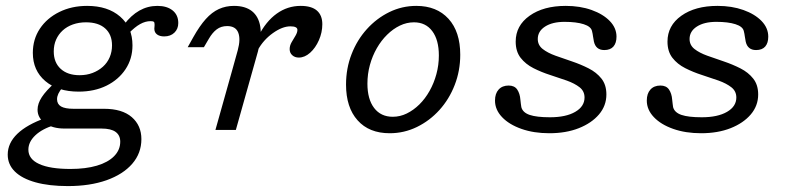

<svg xmlns="http://www.w3.org/2000/svg" viewBox="-20 -446 2719 659"><path d="M212.9 192.7Q148.4 192.7 102 179.8Q55.6 166.9 31 142.7Q6.5 118.5 6.5 84.7Q6.5 45.2 39.5 13.3Q72.6 -18.5 136.3 -41.1L167.7 -16.9Q125 -4 101.2 18.5Q77.4 41.1 77.4 67.7Q77.4 100 114.5 116.9Q151.6 133.9 221.8 133.9Q274.2 133.9 312.5 122.6Q350.8 111.3 371.8 89.9Q392.7 68.5 392.7 40.3Q392.7 18.5 377 6.9Q361.3 -4.8 328.2 -4.8H200.8Q160.5 -4.8 134.7 -23Q108.9 -41.1 108.9 -69.4Q108.9 -90.3 123.4 -112.5Q137.9 -134.7 168.5 -162.1L195.2 -146.8Q184.7 -133.9 180.2 -124.2Q175.8 -114.5 175.8 -105.6Q175.8 -88.7 189.5 -80.6Q203.2 -72.6 232.3 -72.6H337.1Q399.2 -72.6 432.3 -44Q465.3 -15.3 465.3 31.5Q465.3 79.8 433.9 116.1Q402.4 152.4 345.6 172.6Q288.7 192.7 212.9 192.7ZM250 -131.5Q178.2 -131.5 135.5 -167.7Q92.7 -204 92.7 -264.5Q92.7 -311.3 116.9 -347.6Q141.1 -383.9 183.5 -404.8Q225.8 -425.8 279 -425.8Q350 -425.8 392.3 -389.1Q434.7 -352.4 434.7 -290.3Q434.7 -244.4 410.9 -208.5Q387.1 -172.6 345.6 -152Q304 -131.5 250 -131.5ZM253.2 -187.9Q277.4 -187.9 297.6 -195.6Q317.7 -203.2 333.1 -216.9Q348.4 -230.6 356.5 -249.6Q364.5 -268.5 364.5 -290.3Q364.5 -327.4 341.1 -348.4Q317.7 -369.4 275 -369.4Q250.8 -369.4 230.2 -362.1Q209.7 -354.8 195.2 -341.5Q180.6 -328.2 172.6 -310.1Q164.5 -291.9 164.5 -269.4Q164.5 -231.5 188.3 -209.7Q212.1 -187.9 253.2 -187.9ZM543.5 -321Q528.2 -321 519 -327.8Q509.7 -334.7 509.7 -347.6Q509.7 -350 510.1 -352.8Q510.5 -355.6 510.5 -358.5Q510.5 -361.3 510.5 -362.9Q510.5 -369.4 507.7 -371.4Q504.8 -373.4 496.8 -373.4Q479 -373.4 460.9 -363.3Q442.7 -353.2 421.8 -331.5L405.6 -361.3Q429.8 -393.5 458.5 -409.7Q487.1 -425.8 520.2 -425.8Q553.2 -425.8 572.6 -410.1Q591.9 -394.4 591.9 -366.9Q591.9 -346.8 578.6 -333.9Q565.3 -321 543.5 -321Z M777.4 -206.5 796 -273.4Q806.5 -312.1 797.6 -334.3Q788.7 -356.5 759.7 -356.5Q738.7 -356.5 723.8 -345.2Q708.9 -333.9 696.8 -312.9L679.8 -283.9H624.2L643.5 -318.5Q665.3 -357.3 686.3 -380.6Q707.3 -404 731 -414.9Q754.8 -425.8 783.1 -425.8Q821.8 -425.8 844.8 -407.7Q867.7 -389.5 873.4 -354.4Q879 -319.4 865.3 -269.4L847.6 -206.5ZM719.4 0 777.4 -206.5H847.6L789.5 0ZM1005.6 -248.4Q991.9 -248.4 983.1 -256.5Q974.2 -264.5 974.2 -277.4Q974.2 -289.5 981 -301.2Q987.9 -312.9 994.4 -323.8Q1000.8 -334.7 1000.8 -343.5Q1000.8 -355.6 976.6 -355.6Q949.2 -355.6 916.5 -332.3Q883.9 -308.9 865.3 -275L866.9 -321.8Q892.7 -372.6 929.8 -399.2Q966.9 -425.8 1012.1 -425.8Q1049.2 -425.8 1067.7 -409.7Q1086.3 -393.5 1086.3 -362.9Q1086.3 -334.7 1074.6 -308.1Q1062.9 -281.5 1044.4 -264.9Q1025.8 -248.4 1005.6 -248.4Z M1317.7 11.3Q1246.8 11.3 1207.3 -33.1Q1167.7 -77.4 1167.7 -155.6Q1167.7 -211.3 1186.7 -260.1Q1205.6 -308.9 1239.1 -346Q1272.6 -383.1 1316.1 -404.4Q1359.7 -425.8 1408.9 -425.8Q1479 -425.8 1519.4 -381.5Q1559.7 -337.1 1559.7 -258.1Q1559.7 -203.2 1540.7 -154.4Q1521.8 -105.6 1488.3 -68.5Q1454.8 -31.5 1410.9 -10.1Q1366.9 11.3 1317.7 11.3ZM1328.2 -45.2Q1353.2 -45.2 1376.2 -56.5Q1399.2 -67.7 1419.4 -87.5Q1439.5 -107.3 1454.4 -133.9Q1469.4 -160.5 1477.8 -191.5Q1486.3 -222.6 1486.3 -255.6Q1486.3 -308.9 1463.7 -339.1Q1441.1 -369.4 1400.8 -369.4Q1375.8 -369.4 1352.4 -358.1Q1329 -346.8 1308.9 -327Q1288.7 -307.3 1273.4 -280.6Q1258.1 -254 1249.6 -223Q1241.1 -191.9 1241.1 -158.9Q1241.1 -105.6 1264.1 -75.4Q1287.1 -45.2 1328.2 -45.2Z M1865.3 11.3Q1812.1 11.3 1769.8 -3.6Q1727.4 -18.5 1703.2 -44Q1679 -69.4 1679 -100.8Q1679 -125 1691.5 -138.7Q1704 -152.4 1725.8 -152.4Q1746 -152.4 1755.2 -138.7Q1764.5 -125 1766.1 -104Q1766.9 -97.6 1767.7 -89.9Q1768.5 -82.3 1769.4 -78.2Q1774.2 -59.7 1798 -51.6Q1821.8 -43.5 1867.7 -43.5Q1922.6 -43.5 1954.4 -62.1Q1986.3 -80.6 1986.3 -111.3Q1986.3 -133.1 1969.4 -146.4Q1952.4 -159.7 1925.4 -169.4Q1898.4 -179 1868.1 -188.7Q1837.9 -198.4 1810.9 -212.1Q1783.9 -225.8 1766.9 -247.6Q1750 -269.4 1750 -303.2Q1750 -358.1 1797.6 -391.9Q1845.2 -425.8 1921.8 -425.8Q1971 -425.8 2010.5 -411.7Q2050 -397.6 2073 -373.8Q2096 -350 2096 -320.2Q2096 -298.4 2085.5 -286.3Q2075 -274.2 2054 -274.2Q2039.5 -274.2 2030.6 -281.5Q2021.8 -288.7 2018.5 -303.2Q2016.1 -314.5 2015.3 -321.8Q2014.5 -329 2012.1 -338.7Q2008.9 -354.8 1983.5 -362.9Q1958.1 -371 1917.7 -371Q1875.8 -371 1850.8 -354.8Q1825.8 -338.7 1825.8 -312.1Q1825.8 -291.1 1842.7 -277.8Q1859.7 -264.5 1886.7 -254.8Q1913.7 -245.2 1943.5 -235.1Q1973.4 -225 2000.4 -211.3Q2027.4 -197.6 2044.4 -176.2Q2061.3 -154.8 2061.3 -121.8Q2061.3 -83.1 2035.9 -53.2Q2010.5 -23.4 1966.5 -6Q1922.6 11.3 1865.3 11.3Z M2386.3 11.3Q2333.1 11.3 2290.7 -3.6Q2248.4 -18.5 2224.2 -44Q2200 -69.4 2200 -100.8Q2200 -125 2212.5 -138.7Q2225 -152.4 2246.8 -152.4Q2266.9 -152.4 2276.2 -138.7Q2285.5 -125 2287.1 -104Q2287.9 -97.6 2288.7 -89.9Q2289.5 -82.3 2290.3 -78.2Q2295.2 -59.7 2319 -51.6Q2342.7 -43.5 2388.7 -43.5Q2443.5 -43.5 2475.4 -62.1Q2507.3 -80.6 2507.3 -111.3Q2507.3 -133.1 2490.3 -146.4Q2473.4 -159.7 2446.4 -169.4Q2419.4 -179 2389.1 -188.7Q2358.9 -198.4 2331.9 -212.1Q2304.8 -225.8 2287.9 -247.6Q2271 -269.4 2271 -303.2Q2271 -358.1 2318.5 -391.9Q2366.1 -425.8 2442.7 -425.8Q2491.9 -425.8 2531.5 -411.7Q2571 -397.6 2594 -373.8Q2616.9 -350 2616.9 -320.2Q2616.9 -298.4 2606.5 -286.3Q2596 -274.2 2575 -274.2Q2560.5 -274.2 2551.6 -281.5Q2542.7 -288.7 2539.5 -303.2Q2537.1 -314.5 2536.3 -321.8Q2535.5 -329 2533.1 -338.7Q2529.8 -354.8 2504.4 -362.9Q2479 -371 2438.7 -371Q2396.8 -371 2371.8 -354.8Q2346.8 -338.7 2346.8 -312.1Q2346.8 -291.1 2363.7 -277.8Q2380.6 -264.5 2407.7 -254.8Q2434.7 -245.2 2464.5 -235.1Q2494.4 -225 2521.4 -211.3Q2548.4 -197.6 2565.3 -176.2Q2582.3 -154.8 2582.3 -121.8Q2582.3 -83.1 2556.9 -53.2Q2531.5 -23.4 2487.5 -6Q2443.5 11.3 2386.3 11.3Z"/></svg>

Font: Playfair 5pt SemiExpanded Light
Style: Italic
Weight: 300
Width: 6
Italic angle: -15.6°
Designer: Claus Eggers Sørensen
Foundry: Claus Eggers Sørensen
Version: Version 2.203